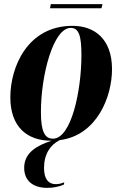

<svg xmlns="http://www.w3.org/2000/svg" viewBox="-20 -671 590 929"><path d="M222 -631H471L476 -651H226ZM209 238C238 238 267 232 289 222L291 211C276 217 265 220 249 220C216 220 193 197 193 142C193 75 223 30 269 7C450 -16 522 -204 522 -336C522 -485 435 -546 331 -546C113 -546 30 -347 30 -200C30 -59 109 10 229 10C163 32 97 65 97 141C97 203 139 238 209 238ZM236 0C197 0 178 -34 178 -128C178 -312 239 -536 322 -536C362 -536 374 -497 374 -404C374 -232 325 0 236 0Z"/></svg>

Font: Noto Serif Display Condensed ExtraBold
Style: Italic
Weight: 800
Width: 3
Italic angle: -12°
Designer: Monotype Design Team
Foundry: Monotype Imaging Inc.
Version: Version 2.009